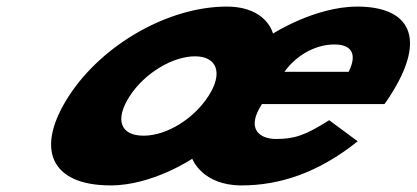

<svg xmlns="http://www.w3.org/2000/svg" viewBox="-20 -548 1265 583"><path d="M1147.3 -232C1152.2 -238 1159.3 -249 1163.8 -256C1280.4 -436 1221 -528 1065 -528C936 -528 808.9 -446 808.9 -446C808.9 -446 791 -528 668 -528C495 -528 292.5 -416 188.8 -256C86.5 -98 131.3 15 316.3 15C443.3 15 563.8 -66 563.8 -66C563.8 -66 593.3 15 713.3 15C827.3 15 945.2 -22 1066.1 -119L979.5 -183C906.7 -137 874.6 -126 817.6 -126C772.6 -126 724.1 -153 775.3 -232ZM843.7 -330C877.2 -377 934.5 -413 995.5 -413C1047.5 -413 1065.7 -384 1038.7 -330ZM373.8 -256C419.8 -327 505.2 -377 572.2 -377C638.2 -377 658.8 -327 612.8 -256C567.5 -186 485.1 -136 416.1 -136C344.1 -136 328.5 -186 373.8 -256Z"/></svg>

Font: Hussar
Style: BdWodka
Weight: 700
Foundry: Cannot Into Space Fonts
Version: Version 2.00